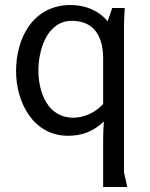

<svg xmlns="http://www.w3.org/2000/svg" viewBox="-20 -529 596 765"><path d="M262 -509C113 -509 44 -380 44 -245C44 -122 112 12 251 12C309 12 352 -6 394 -45C392 -21 391 4 391 28V216H487C486 211 474 159 474 157V-428C474 -451 476 -474 477 -497H427L409 -444C373 -488 318 -509 262 -509ZM266 -446C358 -446 391 -380 391 -296V-115C363 -82 315 -60 272 -60C170 -60 133 -161 133 -248C133 -328 166 -446 266 -446Z"/></svg>

Font: Rosario
Style: Regular
Weight: 400
Designer: Hector Gatti
Foundry: Omnibus Type
Version: Version 1.100